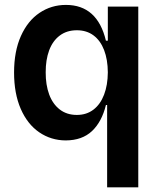

<svg xmlns="http://www.w3.org/2000/svg" viewBox="-20 -573 654 797"><path d="M424.7 204.5V-137.1H419.7Q402.7 -67.5 361.9 -28.9Q321 9.6 252.8 9.9Q191.8 9.6 142.9 -23.8Q94.1 -57.2 66.2 -120.9Q38.4 -184.7 38.4 -272Q38.4 -360.1 66.8 -423.5Q95.2 -486.9 144.2 -519.7Q193.2 -552.6 253.6 -552.6Q384.2 -552.6 419.7 -404.1H427.6V-545.5H554V204.5ZM427.6 -272.7Q427.2 -326 412.1 -365.2Q397 -404.5 368.3 -426Q339.5 -447.4 299 -447.4Q257.1 -447.4 227.8 -425.2Q198.5 -403.1 183.9 -363.6Q169.4 -324.2 169.7 -272.7Q169.4 -220.9 184.1 -180.9Q198.9 -141 228.2 -118.4Q257.5 -95.9 299 -95.9Q339.1 -95.9 367.9 -117.9Q396.7 -139.9 411.9 -179.7Q427.2 -219.5 427.6 -272.7Z"/></svg>

Font: Riot Sans
Style: Bold
Weight: 600
Designer: Rasmus Andersson
Foundry: rsms
Version: Version 4.001